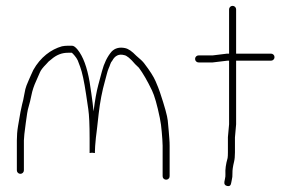

<svg xmlns="http://www.w3.org/2000/svg" viewBox="-20 -616 1006 655"><path d="M302.2 -94H303.8V-99C303.8 -108.3 304.9 -124 307.1 -146C307.9 -153.3 308.6 -159.5 309.4 -164.5C310.1 -169.5 310.9 -175.7 311.6 -183C312.4 -190.3 314 -205 316.5 -227C321.2 -268.4 328.5 -306 338.2 -340C340.8 -348.7 342.9 -356.7 344.6 -364C346.4 -371.3 348.4 -377.5 350.6 -382.5C352.9 -387.5 354.7 -392.3 356.2 -397C357.7 -401.7 360 -405.7 363 -409C372.3 -426.4 385.8 -432.7 403.5 -428C412.5 -426.7 424.9 -416.3 441.2 -397C445.6 -393 449.7 -389 453.7 -385C467.6 -366.5 482.5 -340.7 498.5 -307.5C507 -289.8 516 -258.6 525.2 -214C526.9 -206 528.2 -198.2 529.2 -190.5C530.2 -182.8 531.1 -174.7 531.8 -166C532.4 -157.3 533.1 -149 533.8 -141C534.4 -133 534.8 -125.7 534.8 -119V-15C534.8 -11.7 535.9 -8.8 538.3 -6.5C540.6 -4.2 543.4 -3 546.8 -3C550.1 -3 552.9 -4.2 555.2 -6.5C557.6 -8.8 558.7 -11.7 558.7 -15V-119C558.7 -126.3 558.4 -134.2 557.7 -142.5C557.1 -150.8 556.4 -159.3 555.7 -168C555.1 -176.7 553.9 -188.9 552.3 -204.8C550.7 -220.7 541.8 -252.8 525.7 -301C522.4 -311 517.4 -323.7 510.7 -339.1C504.1 -354.5 491.1 -374.9 471.7 -400.2C467.1 -406.3 458.1 -414.9 444.7 -426C430.4 -440.9 418.2 -449.6 406.5 -452C387.5 -455.9 372.2 -451.9 360.7 -440C346 -422.8 335 -400.3 327.7 -372.5C325.7 -364.8 321.6 -349.5 315.4 -326.6C309.2 -303.6 303.8 -273.4 299.2 -236C298.2 -247.3 297.1 -257.2 295.9 -265.5C294.6 -273.8 293.1 -284.8 291.4 -298.5C289.6 -312.2 287.7 -324.8 285.7 -336.5C277.1 -386.7 263.5 -423.4 244.9 -446.5C237.6 -455.5 231.2 -460 225.7 -460H211.5C204.5 -460 197.7 -459.3 191.2 -458C154.1 -447.6 117.7 -420.6 93.5 -377C90.8 -371 88.2 -365.2 85.5 -359.5C82.8 -353.8 80.3 -348.2 78 -342.5C75.7 -336.8 73.2 -330.8 70.5 -324.5C67.8 -318.2 65.3 -308.2 63 -294.5C60.7 -280.8 58.1 -269.3 55.4 -259.8C52.7 -250.3 48.1 -225.7 41.5 -185.8C38.8 -169.7 37.5 -153.4 37.5 -137V-35C37.5 -31.7 38.7 -28.8 41 -26.5C43.3 -24.2 46.2 -23 49.5 -23C52.8 -23 55.7 -24.2 58 -26.5C60.3 -28.8 61.5 -31.7 61.5 -35V-137C61.5 -145.8 63.7 -165.8 68 -197C69.7 -209 71.2 -219.5 72.5 -228.5C73.8 -237.5 75.8 -246.3 78.5 -255C81.2 -263.7 84.1 -275.9 87.3 -291.6C90.4 -307.4 95.7 -323.3 103.1 -339.3C107.4 -348.8 111.8 -358.7 116.2 -369.2C119.3 -376.7 126.4 -385.9 137.5 -397C142.8 -403.7 148.7 -409.2 155 -413.5C172.1 -428.5 190.7 -436 211.5 -436H225C227 -434.7 230.2 -431.3 234.7 -426C239.2 -420.7 242.7 -415.3 245.2 -410L253.5 -388C260.3 -369.8 267.1 -338.4 273.7 -294C275.7 -280.7 278.2 -263.8 281.2 -243.5C284.2 -223.2 285.7 -190 285.7 -144V-94L294 -95Z M705.5 -427H657.5C654.2 -427 651.3 -425.8 649 -423.5C646.7 -421.2 645.5 -418.3 645.5 -415C645.5 -411.7 646.7 -408.8 649 -406.5C651.3 -404.2 654.2 -403 657.5 -403H705.5L755.5 -409H761.5V-192L757.5 -148V-96.5C757.5 -87.5 757.2 -81 756.5 -77C750.5 -56.1 748 -37.7 749 -22C749.3 -16.7 748.8 -11.3 747.5 -6L745.5 4C744.2 12 747.3 16.8 755 18.5C762.7 20.2 767.2 17 768.5 9L770.5 -1C772.5 -8.3 773.3 -16.6 773 -25.9C772.7 -35.1 774.5 -47.9 778.5 -64.3C780.5 -72.4 781.5 -83 781.5 -96V-147L785.5 -192V-409H904.5C907.8 -409 910.7 -410.2 913 -412.5C915.3 -414.8 916.5 -417.7 916.5 -421C916.5 -424.3 915.3 -427.2 913 -429.5C910.7 -431.8 907.8 -433 904.5 -433H785.5V-584C785.5 -587.3 784.3 -590.2 782 -592.5C779.7 -594.8 776.8 -596 773.5 -596C770.2 -596 767.3 -594.8 765 -592.5C762.7 -590.2 761.5 -587.3 761.5 -584V-433H754.5Z"/></svg>

Font: Proton
Style: SeBdCnd
Weight: 500
Version: Version 1.017